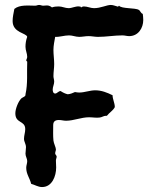

<svg xmlns="http://www.w3.org/2000/svg" viewBox="-20 -736 603 776"><path d="M559 -655C559 -664 558 -672 557 -680C549 -682 547 -693 541 -696C527 -705 471 -700 461 -713L457 -709C448 -711 438 -716 428 -716C411 -716 387 -703 360 -703C346 -703 333 -710 319 -710C312 -710 310 -706 307 -706C307 -706 306 -709 306 -709L299 -710C284 -711 271 -703 257 -703C244 -703 231 -710 217 -710C207 -710 198 -709 190 -706C184 -711 177 -714 170 -714C165 -714 159 -713 154 -713C149 -713 144 -716 138 -716C132 -716 128 -713 122 -713C96 -713 60 -718 38 -700C35 -684 31 -667 31 -651C31 -603 87 -603 90 -587C85 -574 83 -560 83 -547C83 -532 90 -520 90 -506C90 -501 86 -494 86 -493C86 -490 87 -489 90 -487C88 -443 93 -398 83 -355C85 -346 72 -343 67 -339C54 -327 42 -296 42 -278C42 -236 82 -250 82 -214C82 -201 77 -188 77 -175C77 -163 85 -154 85 -141C85 -132 83 -123 83 -115C83 -104 90 -95 90 -85C90 -76 86 -67 86 -58C86 -32 100 -17 106 7C121 11 134 20 150 20C191 20 207 -25 207 -59C207 -68 206 -78 206 -87C206 -93 209 -98 209 -103C209 -108 203 -111 203 -116C203 -122 206 -127 206 -132C206 -140 197 -157 196 -168C194 -187 195 -210 195 -230C195 -245 203 -251 218 -251C228 -251 237 -248 247 -248C278 -248 308 -262 340 -262C355 -262 369 -259 383 -261C392 -262 399 -268 408 -268H412C422 -281 437 -289 444 -303C444 -320 435 -335 435 -351C413 -362 390 -371 365 -371C343 -371 322 -362 300 -362C294 -362 289 -363 283 -364C274 -360 265 -356 254 -355C244 -357 234 -362 225 -368C216 -368 211 -358 203 -358C195 -358 193 -367 193 -374C193 -385 199 -395 199 -406C199 -414 196 -421 196 -428C196 -445 199 -461 199 -477C199 -496 196 -515 196 -534C196 -552 200 -570 203 -587C221 -586 240 -593 259 -593C273 -593 286 -587 300 -587C313 -587 325 -590 338 -590C351 -590 363 -587 376 -587C409 -587 442 -593 475 -593C484 -593 493 -590 502 -590C539 -590 559 -623 559 -655Z"/></svg>

Font: Margarine
Style: Regular
Weight: 400
Designer: Astigmatic (AOETI)
Foundry: Astigmatic (AOETI)
Version: Version 1.000